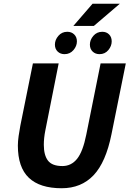

<svg xmlns="http://www.w3.org/2000/svg" viewBox="-20 -989 689 1021"><path d="M155 -652H292L221 -295Q217 -275 215 -256Q213 -237 213 -219Q213 -164 235 -135Q257 -106 312 -106Q359 -106 390 -144.5Q421 -183 439 -274L515 -652H649L573 -276Q543 -126 477.5 -57Q412 12 308 12Q192 12 133.5 -43.5Q75 -99 75 -215Q75 -237 79 -265.5Q83 -294 88 -320ZM472 -969H617L479 -851H370ZM323 -701Q301 -701 286.5 -715Q272 -729 272 -752Q272 -777 290.5 -798.5Q309 -820 338 -820Q360 -820 374.5 -806Q389 -792 389 -769Q389 -744 370.5 -722.5Q352 -701 323 -701ZM509 -701Q487 -701 472.5 -715Q458 -729 458 -752Q458 -777 476.5 -798.5Q495 -820 524 -820Q546 -820 560 -806Q574 -792 574 -769Q574 -744 556 -722.5Q538 -701 509 -701Z"/></svg>

Font: mr_Source Sans Pro
Style: Bold Italic
Weight: 700
Italic angle: -11°
Designer: Paul D. Hunt
Foundry: Adobe Systems Incorporated
Version: Version 1.036;July 10, 2024;FontCreator 11.5.0.2430 64-bit